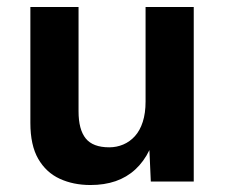

<svg xmlns="http://www.w3.org/2000/svg" viewBox="-20 -520 646 550"><path d="M239 10Q190 10 151 -8Q112 -26 89.5 -65Q67 -104 67 -168V-500H205V-201Q205 -149 225.5 -123.5Q246 -98 293 -98Q314 -98 333 -106Q352 -114 366.5 -130Q381 -146 389 -171Q397 -196 397 -229V-500H535V0H412L408 -90Q392 -57 367.5 -34.5Q343 -12 311 -1Q279 10 239 10Z"/></svg>

Font: Kantumruy Pro SemiBold
Style: Regular
Weight: 600
Version: Version 1.002